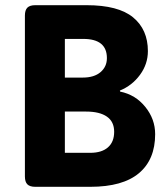

<svg xmlns="http://www.w3.org/2000/svg" viewBox="-20 -720 633 740"><path d="M76 -40V-660Q76 -681 85.5 -690.5Q95 -700 116 -700H314Q436 -700 493 -653Q550 -606 550 -523Q550 -473 519.5 -431.5Q489 -390 442 -371L443 -367Q502 -355 540 -308Q578 -261 578 -203Q578 -105 515.5 -52.5Q453 0 328 0H116Q95 0 85.5 -9.5Q76 -19 76 -40ZM299 -421Q343 -421 367.5 -442Q392 -463 392 -496Q392 -570 301 -570H230V-421ZM328 -131Q372 -131 396 -152Q420 -173 420 -212Q420 -251 392 -270.5Q364 -290 312 -290H230V-131Z"/></svg>

Font: Asap-Bold
Style: Bold
Weight: 700
Designer: Pablo Cosgaya
Foundry: Omnibus-Type
Version: Version 2.000; ttfautohint (v1.8)